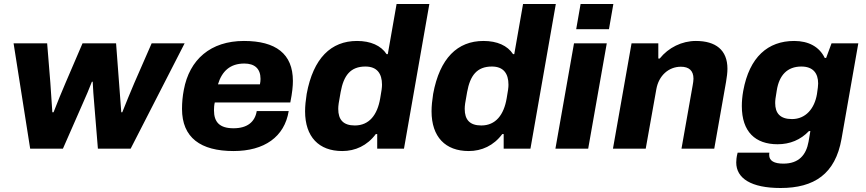

<svg xmlns="http://www.w3.org/2000/svg" viewBox="-20 -744 4333 961"><path d="M131 0H295L392 -221C408 -256 429 -306 440 -335H444C445 -305 449 -254 452 -220L470 0H634L904 -527H739L652 -328C635 -289 608 -222 592 -182H587C584 -227 578 -299 576 -328L561 -527H393L308 -329C293 -295 265 -226 248 -182H242C239 -222 235 -290 232 -330L216 -527H48Z M1149 12C1303 12 1404 -59 1425 -188H1265C1256 -133 1217 -102 1149 -102C1080 -102 1051 -132 1051 -192C1051 -204 1052 -219 1055 -231H1433C1443 -281 1446 -313 1446 -339C1446 -475 1360 -539 1201 -539C1034 -539 928 -446 900 -294C894 -263 891 -231 891 -199C891 -55 984 12 1149 12ZM1071 -322C1091 -388 1132 -426 1203 -426C1254 -426 1284 -401 1284 -349C1284 -341 1283 -331 1281 -322Z M1693 12C1758 12 1818 -15 1861 -73H1868V0H2002L2129 -724H1965L1921 -473H1915C1887 -516 1835 -539 1767 -539C1637 -539 1548 -453 1515 -274C1510 -242 1507 -213 1507 -187C1507 -59 1576 12 1693 12ZM1756 -116C1698 -116 1673 -145 1673 -199C1673 -214 1675 -230 1685 -283C1700 -366 1734 -411 1809 -411C1867 -411 1892 -376 1892 -320C1892 -306 1890 -291 1883 -252C1869 -169 1828 -116 1756 -116Z M2326 12C2391 12 2451 -15 2494 -73H2501V0H2635L2762 -724H2598L2554 -473H2548C2520 -516 2468 -539 2400 -539C2270 -539 2181 -453 2148 -274C2143 -242 2140 -213 2140 -187C2140 -59 2209 12 2326 12ZM2389 -116C2331 -116 2306 -145 2306 -199C2306 -214 2308 -230 2318 -283C2333 -366 2367 -411 2442 -411C2500 -411 2525 -376 2525 -320C2525 -306 2523 -291 2516 -252C2502 -169 2461 -116 2389 -116Z M2864 -598H3028L3050 -724H2886ZM2760 0H2924L3017 -527H2853Z M3048 0H3212L3265 -297C3277 -366 3327 -410 3388 -410C3428 -410 3451 -391 3451 -350C3451 -340 3449 -329 3447 -317L3391 0H3555L3614 -334C3618 -358 3621 -380 3621 -400C3621 -494 3562 -539 3463 -539C3393 -539 3326 -506 3282 -451H3275V-527H3141Z M3887 197C4055 197 4161 127 4192 -49L4276 -527H4142L4115 -454H4108C4081 -510 4027 -539 3955 -539C3824 -539 3731 -459 3700 -289C3695 -261 3693 -236 3693 -213C3693 -84 3761 -22 3872 -22C3934 -22 3987 -44 4029 -88H4036C4033 -73 4030 -54 4027 -35C4015 32 3978 75 3901 75C3855 75 3830 61 3830 32C3830 28 3830 24 3831 20H3672C3666 42 3665 60 3665 69C3665 149 3740 197 3887 197ZM3944 -148C3884 -148 3860 -178 3860 -228C3860 -240 3861 -253 3868 -292C3880 -367 3920 -411 3991 -411C4049 -411 4075 -378 4075 -326C4075 -314 4073 -301 4069 -273C4057 -201 4013 -148 3944 -148Z"/></svg>

Font: Archivo ExtraBold
Style: Italic
Weight: 800
Italic angle: -10°
Designer: Hector Gatti
Foundry: Omnibus-Type
Version: Version 2.001